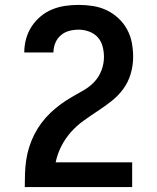

<svg xmlns="http://www.w3.org/2000/svg" viewBox="-20 -763 640 783"><path d="M81 0V-1Q81 -29 82 -56.5Q83 -84 87 -111Q91 -138 99.5 -164.5Q108 -191 120.5 -215.5Q133 -240 149.5 -262Q166 -284 186 -303Q206 -322 228.5 -338.5Q251 -355 275 -368.5Q299 -382 323 -396Q347 -410 365.5 -430Q384 -450 394 -476.5Q404 -503 404 -531Q404 -552 398.5 -573.5Q393 -595 378.5 -611Q364 -627 343 -634.5Q322 -642 301 -642Q281 -642 262 -637Q243 -632 228 -619Q213 -606 205.5 -587.5Q198 -569 198 -550V-549H79V-550Q79 -578 86.5 -605Q94 -632 109 -655Q124 -678 145.5 -696Q167 -714 192.5 -724.5Q218 -735 245.5 -739Q273 -743 301 -743Q330 -743 359 -738.5Q388 -734 414.5 -721.5Q441 -709 462.5 -689Q484 -669 498 -643.5Q512 -618 517.5 -589Q523 -560 523 -531Q523 -496 513 -462Q503 -428 482.5 -400Q462 -372 434.5 -350.5Q407 -329 378 -310Q349 -291 320.5 -270.5Q292 -250 269 -224Q246 -198 230 -166.5Q214 -135 207 -101H519V0Z"/></svg>

Font: Iosevka Book
Style: Bold
Weight: 700
Designer: Belleve Invis
Foundry: Belleve Invis
Version: Version 28.0.7; ttfautohint (v1.8.3)